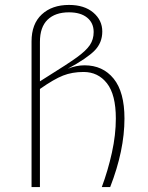

<svg xmlns="http://www.w3.org/2000/svg" viewBox="-20 -759 599 779"><path d="M485 -278Q485 -149 427 0H393Q418 -67 434 -139.5Q450 -212 450 -278Q450 -375 414 -421Q378 -467 319 -467Q273 -467 236 -452.5Q199 -438 142 -398V0H108V-591Q108 -662 149.5 -700.5Q191 -739 260 -739Q322 -739 358.5 -708Q395 -677 395 -631Q395 -586 364.5 -554.5Q334 -523 255 -480Q289 -494 323 -494Q397 -494 441 -440Q485 -386 485 -278ZM172 -448Q254 -499 291.5 -526Q329 -553 344.5 -576Q360 -599 360 -629Q360 -666 333.5 -687.5Q307 -709 260 -709Q204 -709 173 -679Q142 -649 142 -589V-429Z"/></svg>

Font: FiraGO UltraLight
Style: Regular
Weight: 200
Designer: bBox Type
Foundry: bBox Type GmbH
Version: Version 1.001